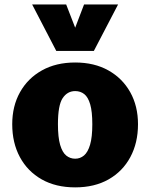

<svg xmlns="http://www.w3.org/2000/svg" viewBox="-20 -812 660 843"><path d="M310.1 10.7Q225.1 10.7 163.1 -24.4Q101.1 -59.6 67.4 -122.1Q33.7 -184.6 33.7 -266.6Q33.7 -346.2 67.9 -407.2Q102.1 -468.3 164.1 -502.9Q226.1 -537.6 310.1 -537.6Q394 -537.6 455.8 -502.9Q517.6 -468.3 551.8 -407.2Q585.9 -346.2 585.9 -266.6Q585.9 -184.6 552.2 -122.1Q518.6 -59.6 456.8 -24.4Q395 10.7 310.1 10.7ZM310.1 -115.2Q332 -115.2 348.9 -129.4Q365.7 -143.6 375.5 -176.5Q385.3 -209.5 385.3 -266.6Q385.3 -322.3 376 -354Q366.7 -385.7 349.9 -398.9Q333 -412.1 310.1 -412.1Q275.9 -412.1 255.1 -381.1Q234.4 -350.1 234.4 -266.6Q234.4 -209 244.1 -175.8Q253.9 -142.6 271 -128.9Q288.1 -115.2 310.1 -115.2ZM227.1 -588.4 121.1 -792.5H270.5L310.1 -690.4L349.1 -792.5H498.5L392.1 -588.4Z"/></svg>

Font: Comme Black
Style: Regular
Weight: 900
Version: Version 1.000;gftools[0.9.27]